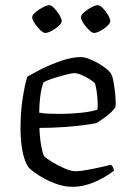

<svg xmlns="http://www.w3.org/2000/svg" viewBox="-20 -720 506 740"><path d="M260 0Q232 0 204 -9Q176 -18 152 -31Q128 -44 111.5 -56.5Q95 -69 90 -75Q74 -98 66.5 -138.5Q59 -179 59 -223Q59 -285 67 -338.5Q75 -392 85 -424Q104 -436 140 -454Q176 -472 217 -486Q258 -500 292 -500Q308 -500 332 -489.5Q356 -479 377 -464.5Q398 -450 406 -439Q413 -430 417.5 -405Q422 -380 424.5 -352.5Q427 -325 425 -307Q412 -288 388 -270.5Q364 -253 352 -246Q342 -243 308.5 -238.5Q275 -234 228.5 -230.5Q182 -227 132 -227Q133 -191 138.5 -160Q144 -129 150 -118Q159 -109 182 -95Q205 -81 230 -70.5Q255 -60 271 -60Q288 -60 315.5 -65Q343 -70 369.5 -76Q396 -82 407 -85Q418 -77 419 -62Q387 -37 344.5 -18.5Q302 0 260 0ZM210 -281Q251 -281 293.5 -285.5Q336 -290 356 -298Q357 -313 356 -333Q355 -353 352 -371.5Q349 -390 346 -399Q342 -404 327.5 -413.5Q313 -423 296 -430.5Q279 -438 267 -438Q256 -438 231 -431.5Q206 -425 182 -417Q158 -409 148 -403Q139 -382 135 -347Q131 -312 131 -286Q144 -283 165.5 -282Q187 -281 210 -281ZM342 -593Q335 -593 323 -604.5Q311 -616 301.5 -630.5Q292 -645 292 -654Q292 -662 304.5 -673Q317 -684 332.5 -692Q348 -700 357 -700Q365 -700 376.5 -688.5Q388 -677 396.5 -662Q405 -647 405 -639Q405 -631 393.5 -620Q382 -609 367 -601Q352 -593 342 -593ZM154 -593Q147 -593 135 -604.5Q123 -616 113.5 -630.5Q104 -645 104 -654Q104 -662 117 -673Q130 -684 145.5 -692Q161 -700 170 -700Q178 -700 189 -688.5Q200 -677 209 -662Q218 -647 218 -639Q218 -631 206 -620Q194 -609 179 -601Q164 -593 154 -593Z"/></svg>

Font: Texturina ExtraLight
Style: Regular
Weight: 200
Designer: Guillermo Torres Carreño
Foundry: Omnibus-Type
Version: Version 1.002; ttfautohint (v1.8.3)